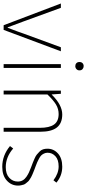

<svg xmlns="http://www.w3.org/2000/svg" viewBox="469 -1246 790 1769"><g transform="rotate(90 864.5 -362.0)"><path d="M212.9 0 12.7 -527.3H52.7L176.8 -186.5Q191.4 -144.5 232.4 -37.1H236.3Q276.4 -141.6 291 -186.5L416 -527.3H453.1L255.9 0Z M571.3 0V-527.3H606.4V0ZM589.8 -660.2Q573.2 -660.2 562.5 -670.4Q551.8 -680.7 551.8 -698.2Q551.8 -716.8 562.5 -727.1Q573.2 -737.3 589.8 -737.3Q605.5 -737.3 617.2 -727.1Q628.9 -716.8 628.9 -698.2Q628.9 -681.6 617.2 -670.9Q605.5 -660.2 589.8 -660.2Z M815.4 0V-527.3H844.7L850.6 -443.4H852.5Q947.3 -540 1035.2 -540Q1116.2 -540 1155.3 -490.2Q1194.3 -440.4 1194.3 -338.9V0H1158.2V-334Q1158.2 -421.9 1127.9 -464.4Q1097.7 -506.8 1031.2 -506.8Q984.4 -506.8 944.3 -482.9Q904.3 -459 850.6 -403.3V0Z M1517.6 12.7Q1412.1 12.7 1326.2 -58.6L1348.6 -87.9Q1427.7 -19.5 1520.5 -19.5Q1584 -19.5 1618.7 -51.8Q1653.3 -84 1653.3 -130.9Q1653.3 -155.3 1642.1 -175.3Q1630.9 -195.3 1609.4 -210Q1587.9 -224.6 1568.8 -233.4Q1549.8 -242.2 1521.5 -252.9Q1490.2 -264.6 1480 -268.6Q1469.7 -272.5 1442.9 -284.2Q1416 -295.9 1404.8 -305.7Q1393.6 -315.4 1377.9 -330.1Q1362.3 -344.7 1356.4 -363.3Q1350.6 -381.8 1350.6 -403.3Q1350.6 -460.9 1394.5 -500.5Q1438.5 -540 1516.6 -540Q1599.6 -540 1663.1 -486.3L1641.6 -459Q1578.1 -506.8 1513.7 -506.8Q1452.1 -506.8 1419.9 -477.1Q1387.7 -447.3 1387.7 -405.3Q1387.7 -386.7 1395.5 -371.1Q1403.3 -355.5 1413.1 -345.7Q1422.9 -335.9 1443.4 -325.2Q1463.9 -314.5 1476.1 -309.1Q1488.3 -303.7 1514.6 -293.9Q1518.6 -293 1539.6 -284.7Q1560.5 -276.4 1565.4 -274.4Q1570.3 -272.5 1588.9 -264.6Q1607.4 -256.8 1613.3 -252.9Q1619.1 -249 1633.8 -240.2Q1648.4 -231.4 1653.3 -224.6Q1658.2 -217.8 1668 -207Q1677.7 -196.3 1681.2 -185.5Q1684.6 -174.8 1687.5 -161.1Q1690.4 -147.5 1690.4 -132.8Q1690.4 -71.3 1644 -29.3Q1597.7 12.7 1517.6 12.7Z"/></g></svg>

Font: Gen Shin Gothic ExtraLight
Style: Regular
Weight: 100
Designer: [Source Han Sans]
Ryoko NISHIZUKA  (kana & ideographs); Paul D. Hunt (Latin, Greek & Cyrillic); Wenlong ZHANG  (bopomofo
Version: Version 1.002.20150607